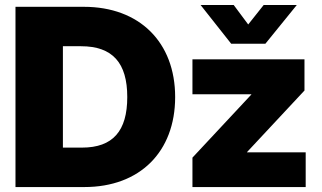

<svg xmlns="http://www.w3.org/2000/svg" viewBox="-20 -755 1301 775"><path d="M320.8 0C544.4 0 687 -142.1 687 -363.3C687 -585 542.5 -727.5 318.8 -727.5H42.5V0ZM756.8 0H1213.9V-140.1H977.1V-141.1L1209 -389.6V-515.6H756.8V-374.5H994.6V-373.5L756.8 -118.7ZM923.3 -734.9H790V-734.4L913.1 -578.6H1051.3L1177.7 -734.4V-734.9H1044.4L981.9 -656.2ZM233.9 -159.2V-568.4H307.1C434.6 -568.4 493.7 -501 493.7 -363.3C493.7 -226.6 436 -159.2 311 -159.2Z"/></svg>

Font: Raveo Display Display ExtraBold
Style: Regular
Weight: 800
Designer: Jakub Foglar, Rasmus Andersson (Inter)
Foundry: Jakubfoglar.com
Version: Version 1.100;Glyphs 3.2.3 (3260)